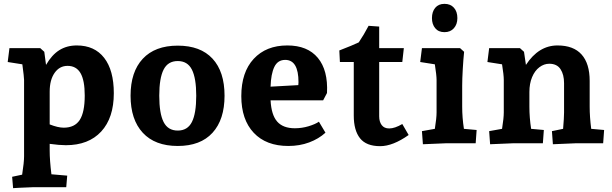

<svg xmlns="http://www.w3.org/2000/svg" viewBox="-20 -744 3179 997"><path d="M43 174 95 163Q105 99 105 68V-329Q105 -343 96 -410L20 -422L29 -494H189L210 -475L219 -407Q249 -459 288 -483.5Q327 -508 379 -508Q471 -508 521 -443.5Q571 -379 571 -260Q571 -132 505.5 -61Q440 10 322 10Q289 10 238 3V38Q238 89 247 161L329 168L324 228H153L82 231L48 233ZM311 -81Q368 -81 394 -121Q420 -161 420 -248Q420 -327 398 -364.5Q376 -402 331 -402Q289 -402 263.5 -365.5Q238 -329 238 -268V-98Q281 -81 311 -81Z M658 -247Q658 -371 721.5 -439Q785 -507 903 -507Q1021 -507 1083.5 -439.5Q1146 -372 1146 -247Q1146 -123 1083.5 -54.5Q1021 14 903 14Q785 14 721.5 -54.5Q658 -123 658 -247ZM999 -247Q999 -338 976.5 -382.5Q954 -427 903 -427Q852 -427 829.5 -382.5Q807 -338 807 -247Q807 -155 829.5 -110.5Q852 -66 903 -66Q954 -66 976.5 -110.5Q999 -155 999 -247Z M1233 -245Q1233 -369 1297.5 -438.5Q1362 -508 1472 -508Q1577 -508 1630.5 -443.5Q1684 -379 1678 -261L1658 -223H1385Q1389 -147 1419.5 -112.5Q1450 -78 1511 -78Q1548 -78 1582.5 -88.5Q1617 -99 1636 -112L1670 -55Q1635 -23 1585.5 -4.5Q1536 14 1477 14Q1362 14 1297.5 -54.5Q1233 -123 1233 -245ZM1529 -302Q1530 -307 1530 -317Q1530 -433 1461 -433Q1422 -433 1404.5 -396.5Q1387 -360 1385 -294Z M1817 -144V-422H1745L1742 -482Q1812 -509 1843 -524Q1870 -564 1894 -610L1949 -606V-494H2077L2069 -422H1949V-140Q1949 -112 1962 -94.5Q1975 -77 2001 -77Q2030 -77 2069 -100L2102 -43Q2020 15 1954 15Q1882 15 1849.5 -26Q1817 -67 1817 -144Z M2171 -63 2238 -75Q2247 -131 2247 -160V-329Q2247 -352 2238 -410L2162 -422L2171 -494H2369L2390 -475Q2386 -437 2383 -385Q2380 -333 2380 -299V-190Q2380 -133 2389 -75L2455 -69L2450 0H2295L2176 5ZM2223 -650Q2223 -683 2240 -703.5Q2257 -724 2288 -724Q2319 -724 2337 -704Q2355 -684 2355 -650Q2355 -618 2337 -597.5Q2319 -577 2288 -577Q2257 -577 2240 -597.5Q2223 -618 2223 -650Z M2520 -63 2587 -75Q2596 -131 2596 -160V-329Q2596 -354 2587 -410L2511 -422L2520 -494H2680L2701 -475L2711 -407Q2777 -508 2875 -508Q2958 -508 3000 -461Q3042 -414 3042 -324V-190Q3042 -137 3050 -75L3117 -69L3112 0H2969Q2951 0 2851 5L2846 -63L2904 -75Q2909 -133 2909 -160V-312Q2909 -357 2890.5 -385Q2872 -413 2832 -413Q2805 -413 2781 -395Q2757 -377 2743 -343.5Q2729 -310 2729 -266V-190Q2729 -133 2738 -75L2804 -69L2799 0H2644L2525 5Z"/></svg>

Font: Andada Pro ExtraBold
Style: Regular
Weight: 800
Designer: Carolina Giovagnoli
Foundry: Huerta Tipografica
Version: Version 3.005; ttfautohint (v1.8.4)